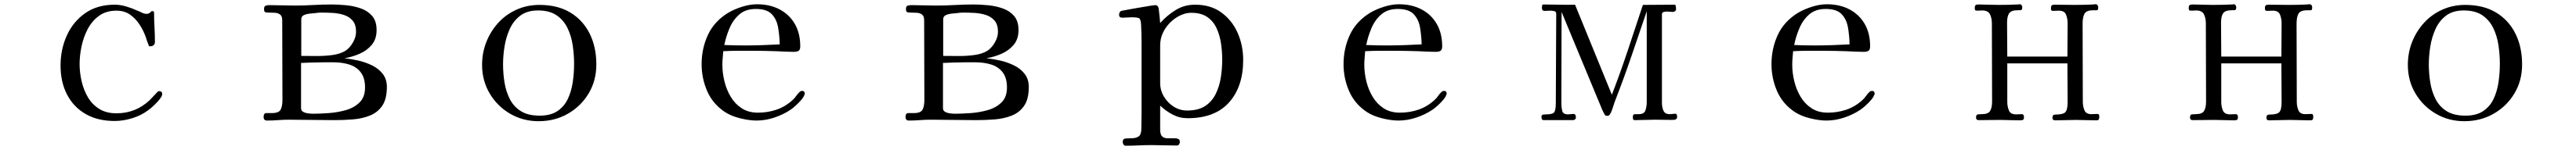

<svg xmlns="http://www.w3.org/2000/svg" viewBox="-20 -563 12040 703"><path d="M738 -123Q738 -117 735.5 -112Q733 -107 729 -102Q721 -90 702.5 -72Q684 -54 672 -46Q640 -22 598 -9Q556 4 516 4Q437 4 380.5 -28.5Q324 -61 293.5 -119.5Q263 -178 263 -256Q263 -332 292.5 -397Q322 -462 378.5 -501.5Q435 -541 516 -541Q542 -541 569 -533Q596 -525 620 -514Q631 -510 642.5 -504Q654 -498 666 -498Q671 -498 676 -500.5Q681 -503 685 -507Q687 -511 691 -511Q700 -511 700 -504Q700 -470 702 -435.5Q704 -401 704 -366Q704 -356 697.5 -351Q691 -346 682 -346Q674 -346 675 -351Q671 -360 667.5 -370Q664 -380 661 -390Q650 -421 631.5 -449Q613 -477 587 -495Q561 -513 524 -513Q476 -513 443 -489Q410 -465 390 -427Q370 -389 361 -345.5Q352 -302 352 -263Q352 -223 361.5 -182Q371 -141 391 -107Q411 -73 444 -52.5Q477 -32 524 -32Q614 -32 679 -93Q688 -102 696.5 -111.5Q705 -121 715 -131Q717 -133 718.5 -134.5Q720 -136 724 -136Q729 -136 733.5 -133Q738 -130 738 -123Z M1686 -153Q1686 -198 1666 -224Q1646 -250 1612.5 -260.5Q1579 -271 1539 -271H1491Q1465 -271 1439 -270Q1413 -269 1387 -268V-56Q1387 -44 1397.5 -38.5Q1408 -33 1421.5 -31.5Q1435 -30 1443 -30Q1475 -30 1516.5 -33Q1558 -36 1596.5 -47Q1635 -58 1660.5 -83Q1686 -108 1686 -153ZM1644 -414Q1644 -448 1628 -466.5Q1612 -485 1587 -493Q1562 -501 1534 -502.5Q1506 -504 1481 -504Q1475 -504 1469 -503.5Q1463 -503 1456 -502Q1447 -501 1430.5 -499.5Q1414 -498 1401 -492.5Q1388 -487 1388 -472V-301Q1416 -301 1455.5 -300.5Q1495 -300 1533 -305Q1571 -310 1596 -326Q1616 -340 1630 -365Q1644 -390 1644 -414ZM1788 -156Q1788 -99 1766.5 -67.5Q1745 -36 1709 -21.5Q1673 -7 1629.5 -3.5Q1586 0 1542 0Q1489 0 1435.5 -1Q1382 -2 1329 -2Q1304 -2 1279 0Q1254 2 1228 2Q1212 2 1212 -15Q1212 -33 1225 -33Q1238 -33 1250 -33Q1283 -33 1291.5 -49Q1300 -65 1300 -95Q1300 -188 1299.5 -281Q1299 -374 1299 -468Q1299 -487 1289.5 -494.5Q1280 -502 1266 -503Q1252 -504 1238 -504Q1225 -504 1219.5 -506Q1214 -508 1214 -521Q1214 -534 1222 -536.5Q1230 -539 1240 -539Q1269 -539 1297.5 -538Q1326 -537 1355 -537Q1399 -537 1443 -539.5Q1487 -542 1530 -542Q1561 -542 1597.5 -538.5Q1634 -535 1666.5 -523.5Q1699 -512 1719.5 -488Q1740 -464 1740 -422Q1740 -380 1717.5 -353Q1695 -326 1660.5 -311Q1626 -296 1590 -290Q1619 -287 1653 -279.5Q1687 -272 1718 -257Q1749 -242 1768.5 -217Q1788 -192 1788 -156Z M2663 -264Q2663 -307 2656.5 -351Q2650 -395 2632 -432Q2614 -469 2581 -491.5Q2548 -514 2494 -514Q2444 -514 2412 -490Q2380 -466 2362.5 -427.5Q2345 -389 2338 -345.5Q2331 -302 2331 -262Q2331 -218 2338 -175.5Q2345 -133 2363 -98Q2381 -63 2414.5 -42Q2448 -21 2502 -21Q2554 -21 2586 -43Q2618 -65 2634.5 -101Q2651 -137 2657 -179.5Q2663 -222 2663 -264ZM2767 -261Q2767 -185 2731 -125Q2695 -65 2634 -30Q2573 5 2497 5Q2424 5 2364 -30Q2304 -65 2268.5 -125Q2233 -185 2233 -259Q2233 -316 2253 -366.5Q2273 -417 2308.5 -456Q2344 -495 2393.5 -517.5Q2443 -540 2501 -540Q2586 -540 2645 -504.5Q2704 -469 2735.5 -406Q2767 -343 2767 -261Z M3624 -355Q3623 -396 3616.5 -434Q3610 -472 3587 -496.5Q3564 -521 3512 -521Q3465 -521 3435.5 -495.5Q3406 -470 3389.5 -431Q3373 -392 3365 -352Q3389 -351 3413.5 -350.5Q3438 -350 3462 -350Q3503 -350 3543.5 -351.5Q3584 -353 3624 -355ZM3741 -124Q3741 -120 3739 -118Q3736 -108 3724 -94Q3712 -80 3698 -67.5Q3684 -55 3675 -49Q3641 -26 3599 -12Q3557 2 3516 2Q3482 2 3439.5 -8.5Q3397 -19 3368 -38Q3311 -76 3285 -136Q3259 -196 3259 -262Q3259 -336 3288.5 -399.5Q3318 -463 3383 -503Q3412 -520 3448.5 -531.5Q3485 -543 3518 -543Q3578 -543 3623.5 -519Q3669 -495 3694.5 -451Q3720 -407 3720 -346Q3720 -330 3712.5 -325Q3705 -320 3690 -320Q3670 -320 3649.5 -321Q3629 -322 3609 -323Q3581 -324 3553 -324.5Q3525 -325 3496 -325Q3462 -325 3428 -325Q3394 -325 3360 -323Q3359 -307 3357.5 -291.5Q3356 -276 3356 -260Q3356 -222 3365.5 -182.5Q3375 -143 3395 -109.5Q3415 -76 3446.5 -55.5Q3478 -35 3522 -35Q3568 -35 3609 -49Q3650 -63 3684 -94Q3694 -103 3701 -113.5Q3708 -124 3718 -133Q3722 -137 3729 -137Q3741 -137 3741 -124Z M4686 -153Q4686 -198 4666 -224Q4646 -250 4612.5 -260.5Q4579 -271 4539 -271H4491Q4465 -271 4439 -270Q4413 -269 4387 -268V-56Q4387 -44 4397.5 -38.5Q4408 -33 4421.5 -31.5Q4435 -30 4443 -30Q4475 -30 4516.5 -33Q4558 -36 4596.5 -47Q4635 -58 4660.5 -83Q4686 -108 4686 -153ZM4644 -414Q4644 -448 4628 -466.5Q4612 -485 4587 -493Q4562 -501 4534 -502.5Q4506 -504 4481 -504Q4475 -504 4469 -503.5Q4463 -503 4456 -502Q4447 -501 4430.5 -499.5Q4414 -498 4401 -492.5Q4388 -487 4388 -472V-301Q4416 -301 4455.5 -300.5Q4495 -300 4533 -305Q4571 -310 4596 -326Q4616 -340 4630 -365Q4644 -390 4644 -414ZM4788 -156Q4788 -99 4766.5 -67.5Q4745 -36 4709 -21.5Q4673 -7 4629.5 -3.5Q4586 0 4542 0Q4489 0 4435.5 -1Q4382 -2 4329 -2Q4304 -2 4279 0Q4254 2 4228 2Q4212 2 4212 -15Q4212 -33 4225 -33Q4238 -33 4250 -33Q4283 -33 4291.5 -49Q4300 -65 4300 -95Q4300 -188 4299.5 -281Q4299 -374 4299 -468Q4299 -487 4289.5 -494.5Q4280 -502 4266 -503Q4252 -504 4238 -504Q4225 -504 4219.5 -506Q4214 -508 4214 -521Q4214 -534 4222 -536.5Q4230 -539 4240 -539Q4269 -539 4297.5 -538Q4326 -537 4355 -537Q4399 -537 4443 -539.5Q4487 -542 4530 -542Q4561 -542 4597.5 -538.5Q4634 -535 4666.5 -523.5Q4699 -512 4719.5 -488Q4740 -464 4740 -422Q4740 -380 4717.5 -353Q4695 -326 4660.5 -311Q4626 -296 4590 -290Q4619 -287 4653 -279.5Q4687 -272 4718 -257Q4749 -242 4768.5 -217Q4788 -192 4788 -156Z M5692 -284Q5692 -320 5686.5 -358.5Q5681 -397 5666 -430Q5651 -463 5622.5 -483Q5594 -503 5548 -503Q5516 -503 5485.5 -485.5Q5455 -468 5433.5 -440Q5412 -412 5405 -380Q5402 -365 5402 -349Q5402 -333 5402 -317Q5402 -281 5402 -245.5Q5402 -210 5402 -174Q5402 -140 5419.5 -110.5Q5437 -81 5465.5 -63Q5494 -45 5528 -45Q5580 -45 5612 -66Q5644 -87 5661.5 -122.5Q5679 -158 5685.5 -200Q5692 -242 5692 -284ZM5790 -282Q5790 -157 5724 -83Q5658 -9 5530 -9Q5493 -9 5460.5 -26Q5428 -43 5402 -68V44Q5402 68 5411.5 76.5Q5421 85 5436 85Q5451 85 5469 85Q5479 85 5486.5 88Q5494 91 5494 103Q5494 108 5490.5 113.5Q5487 119 5480 119Q5450 119 5420.5 118Q5391 117 5361 117Q5331 117 5301 118.5Q5271 120 5241 120Q5234 120 5230.5 114Q5227 108 5227 103Q5227 87 5241 86Q5255 85 5266 85Q5290 85 5302 76Q5314 67 5314 41Q5314 22 5314.5 4Q5315 -14 5315 -33V-291Q5315 -329 5315 -367.5Q5315 -406 5313 -444Q5312 -473 5303.5 -477.5Q5295 -482 5269 -482Q5259 -482 5248 -481Q5237 -480 5226 -480Q5210 -480 5210 -493Q5210 -507 5220 -512Q5221 -512 5236 -515Q5251 -518 5274 -522Q5297 -526 5320 -530Q5343 -534 5359.5 -536.5Q5376 -539 5379 -539Q5389 -539 5393 -530Q5395 -527 5396.5 -511Q5398 -495 5400 -478Q5402 -461 5402 -455Q5434 -491 5474.5 -516Q5515 -541 5565 -541Q5638 -541 5688 -504.5Q5738 -468 5764 -409Q5790 -350 5790 -282Z M6624 -355Q6623 -396 6616.5 -434Q6610 -472 6587 -496.5Q6564 -521 6512 -521Q6465 -521 6435.5 -495.5Q6406 -470 6389.5 -431Q6373 -392 6365 -352Q6389 -351 6413.5 -350.5Q6438 -350 6462 -350Q6503 -350 6543.5 -351.5Q6584 -353 6624 -355ZM6741 -124Q6741 -120 6739 -118Q6736 -108 6724 -94Q6712 -80 6698 -67.5Q6684 -55 6675 -49Q6641 -26 6599 -12Q6557 2 6516 2Q6482 2 6439.5 -8.5Q6397 -19 6368 -38Q6311 -76 6285 -136Q6259 -196 6259 -262Q6259 -336 6288.5 -399.5Q6318 -463 6383 -503Q6412 -520 6448.5 -531.5Q6485 -543 6518 -543Q6578 -543 6623.5 -519Q6669 -495 6694.5 -451Q6720 -407 6720 -346Q6720 -330 6712.5 -325Q6705 -320 6690 -320Q6670 -320 6649.5 -321Q6629 -322 6609 -323Q6581 -324 6553 -324.5Q6525 -325 6496 -325Q6462 -325 6428 -325Q6394 -325 6360 -323Q6359 -307 6357.5 -291.5Q6356 -276 6356 -260Q6356 -222 6365.5 -182.5Q6375 -143 6395 -109.5Q6415 -76 6446.5 -55.5Q6478 -35 6522 -35Q6568 -35 6609 -49Q6650 -63 6684 -94Q6694 -103 6701 -113.5Q6708 -124 6718 -133Q6722 -137 6729 -137Q6741 -137 6741 -124Z M7818 -16Q7818 -6 7811.5 -3.5Q7805 -1 7797 -1Q7776 -1 7755.5 -1.5Q7735 -2 7714 -2Q7691 -2 7667 -1Q7643 0 7620 0Q7613 0 7612 -5Q7611 -10 7611 -14Q7611 -28 7620 -28Q7629 -28 7639 -28Q7664 -28 7670 -46Q7676 -64 7676 -84V-510Q7640 -404 7603.5 -297Q7567 -190 7526 -85Q7521 -71 7516 -54.5Q7511 -38 7503 -26Q7499 -20 7492 -20Q7491 -20 7488 -20.5Q7485 -21 7484 -21Q7480 -23 7472 -40Q7464 -57 7462 -63L7278 -507Q7278 -400 7277.5 -292.5Q7277 -185 7277 -78Q7277 -60 7281 -43.5Q7285 -27 7308 -27Q7315 -27 7321 -28Q7327 -29 7334 -29Q7340 -29 7342.5 -24Q7345 -19 7345 -14Q7345 0 7329 0H7196Q7188 0 7186 -4.5Q7184 -9 7184 -16Q7184 -25 7192 -26Q7200 -27 7207 -27Q7239 -27 7245 -39Q7251 -51 7251 -80Q7251 -185 7252 -289.5Q7253 -394 7253 -498Q7253 -509 7243.5 -511Q7234 -513 7226 -513Q7219 -513 7213 -512.5Q7207 -512 7200 -512Q7191 -512 7188.5 -516Q7186 -520 7186 -528Q7186 -531 7187 -536.5Q7188 -542 7193 -542Q7230 -542 7267 -541Q7304 -540 7341 -541L7513 -119Q7553 -223 7588 -328.5Q7623 -434 7658 -540Q7695 -540 7732 -540.5Q7769 -541 7806 -541Q7811 -541 7812 -532.5Q7813 -524 7813 -521Q7813 -514 7808 -510.5Q7803 -507 7797 -507Q7790 -507 7784 -508Q7778 -509 7771 -509Q7765 -509 7756 -507Q7747 -505 7747 -497V-80Q7747 -61 7754 -44.5Q7761 -28 7783 -28Q7790 -28 7796 -29Q7802 -30 7809 -30Q7815 -30 7816.5 -25Q7818 -20 7818 -16Z M8624 -355Q8623 -396 8616.5 -434Q8610 -472 8587 -496.5Q8564 -521 8512 -521Q8465 -521 8435.5 -495.5Q8406 -470 8389.5 -431Q8373 -392 8365 -352Q8389 -351 8413.5 -350.5Q8438 -350 8462 -350Q8503 -350 8543.5 -351.5Q8584 -353 8624 -355ZM8741 -124Q8741 -120 8739 -118Q8736 -108 8724 -94Q8712 -80 8698 -67.5Q8684 -55 8675 -49Q8641 -26 8599 -12Q8557 2 8516 2Q8482 2 8439.5 -8.5Q8397 -19 8368 -38Q8311 -76 8285 -136Q8259 -196 8259 -262Q8259 -336 8288.5 -399.5Q8318 -463 8383 -503Q8412 -520 8448.5 -531.5Q8485 -543 8518 -543Q8578 -543 8623.5 -519Q8669 -495 8694.5 -451Q8720 -407 8720 -346Q8720 -330 8712.5 -325Q8705 -320 8690 -320Q8670 -320 8649.5 -321Q8629 -322 8609 -323Q8581 -324 8553 -324.5Q8525 -325 8496 -325Q8462 -325 8428 -325Q8394 -325 8360 -323Q8359 -307 8357.5 -291.5Q8356 -276 8356 -260Q8356 -222 8365.5 -182.5Q8375 -143 8395 -109.5Q8415 -76 8446.5 -55.5Q8478 -35 8522 -35Q8568 -35 8609 -49Q8650 -63 8684 -94Q8694 -103 8701 -113.5Q8708 -124 8718 -133Q8722 -137 8729 -137Q8741 -137 8741 -124Z M9791 -16Q9791 -7 9788.5 -3Q9786 1 9777 1Q9753 1 9729.5 0Q9706 -1 9682 -1Q9657 -1 9633 0Q9609 1 9584 1Q9572 1 9572 -11Q9572 -26 9585 -26Q9622 -26 9632.5 -37.5Q9643 -49 9643 -85Q9643 -131 9642.5 -176Q9642 -221 9642 -266H9361V-85Q9361 -64 9368.5 -45.5Q9376 -27 9402 -27Q9409 -27 9415.5 -27.5Q9422 -28 9429 -28Q9434 -28 9436.5 -24Q9439 -20 9439 -15Q9439 -3 9434 -1Q9429 1 9419 1Q9397 1 9375 0Q9353 -1 9330 -1Q9305 -1 9279 -0.5Q9253 0 9227 0Q9215 0 9215 -12Q9215 -26 9223.5 -27Q9232 -28 9242 -28Q9272 -28 9281 -43.5Q9290 -59 9290 -87Q9290 -179 9289.5 -271Q9289 -363 9289 -454Q9289 -478 9280 -496Q9271 -514 9244 -514Q9238 -514 9231.5 -513.5Q9225 -513 9219 -513Q9212 -513 9210.5 -516.5Q9209 -520 9209 -525Q9209 -536 9213 -539Q9217 -542 9227 -542Q9250 -542 9274 -541Q9298 -540 9321 -540Q9343 -540 9365.5 -540.5Q9388 -541 9410 -542Q9412 -542 9414.5 -542.5Q9417 -543 9419 -543Q9425 -543 9428 -538.5Q9431 -534 9431 -529Q9431 -516 9424.5 -515.5Q9418 -515 9410 -515Q9379 -515 9369.5 -500.5Q9360 -486 9360 -457Q9360 -417 9360.5 -377.5Q9361 -338 9361 -298H9642Q9642 -337 9642.5 -376Q9643 -415 9643 -454Q9643 -476 9635.5 -494.5Q9628 -513 9602 -513Q9595 -513 9588.5 -512.5Q9582 -512 9575 -512Q9568 -512 9566.5 -515.5Q9565 -519 9565 -524Q9565 -535 9569 -538Q9573 -541 9583 -541Q9606 -541 9629 -540.5Q9652 -540 9674 -540Q9697 -540 9719.5 -540.5Q9742 -541 9764 -542Q9766 -543 9769 -543Q9772 -543 9774 -543Q9780 -543 9783 -538.5Q9786 -534 9786 -529Q9786 -515 9780 -515Q9774 -515 9764 -515Q9731 -515 9722 -499Q9713 -483 9713 -453Q9713 -362 9713.5 -269.5Q9714 -177 9714 -85Q9714 -65 9721.5 -46.5Q9729 -28 9754 -28Q9761 -28 9767.5 -28.5Q9774 -29 9781 -29Q9788 -29 9789.5 -25Q9791 -21 9791 -16Z M10791 -16Q10791 -7 10788.5 -3Q10786 1 10777 1Q10753 1 10729.5 0Q10706 -1 10682 -1Q10657 -1 10633 0Q10609 1 10584 1Q10572 1 10572 -11Q10572 -26 10585 -26Q10622 -26 10632.5 -37.5Q10643 -49 10643 -85Q10643 -131 10642.5 -176Q10642 -221 10642 -266H10361V-85Q10361 -64 10368.5 -45.5Q10376 -27 10402 -27Q10409 -27 10415.5 -27.5Q10422 -28 10429 -28Q10434 -28 10436.5 -24Q10439 -20 10439 -15Q10439 -3 10434 -1Q10429 1 10419 1Q10397 1 10375 0Q10353 -1 10330 -1Q10305 -1 10279 -0.5Q10253 0 10227 0Q10215 0 10215 -12Q10215 -26 10223.5 -27Q10232 -28 10242 -28Q10272 -28 10281 -43.5Q10290 -59 10290 -87Q10290 -179 10289.5 -271Q10289 -363 10289 -454Q10289 -478 10280 -496Q10271 -514 10244 -514Q10238 -514 10231.5 -513.5Q10225 -513 10219 -513Q10212 -513 10210.5 -516.5Q10209 -520 10209 -525Q10209 -536 10213 -539Q10217 -542 10227 -542Q10250 -542 10274 -541Q10298 -540 10321 -540Q10343 -540 10365.5 -540.5Q10388 -541 10410 -542Q10412 -542 10414.5 -542.5Q10417 -543 10419 -543Q10425 -543 10428 -538.5Q10431 -534 10431 -529Q10431 -516 10424.5 -515.5Q10418 -515 10410 -515Q10379 -515 10369.5 -500.5Q10360 -486 10360 -457Q10360 -417 10360.5 -377.5Q10361 -338 10361 -298H10642Q10642 -337 10642.5 -376Q10643 -415 10643 -454Q10643 -476 10635.5 -494.5Q10628 -513 10602 -513Q10595 -513 10588.5 -512.5Q10582 -512 10575 -512Q10568 -512 10566.5 -515.5Q10565 -519 10565 -524Q10565 -535 10569 -538Q10573 -541 10583 -541Q10606 -541 10629 -540.5Q10652 -540 10674 -540Q10697 -540 10719.5 -540.5Q10742 -541 10764 -542Q10766 -543 10769 -543Q10772 -543 10774 -543Q10780 -543 10783 -538.5Q10786 -534 10786 -529Q10786 -515 10780 -515Q10774 -515 10764 -515Q10731 -515 10722 -499Q10713 -483 10713 -453Q10713 -362 10713.5 -269.5Q10714 -177 10714 -85Q10714 -65 10721.5 -46.5Q10729 -28 10754 -28Q10761 -28 10767.5 -28.5Q10774 -29 10781 -29Q10788 -29 10789.5 -25Q10791 -21 10791 -16Z M11663 -264Q11663 -307 11656.5 -351Q11650 -395 11632 -432Q11614 -469 11581 -491.5Q11548 -514 11494 -514Q11444 -514 11412 -490Q11380 -466 11362.5 -427.5Q11345 -389 11338 -345.5Q11331 -302 11331 -262Q11331 -218 11338 -175.5Q11345 -133 11363 -98Q11381 -63 11414.5 -42Q11448 -21 11502 -21Q11554 -21 11586 -43Q11618 -65 11634.5 -101Q11651 -137 11657 -179.5Q11663 -222 11663 -264ZM11767 -261Q11767 -185 11731 -125Q11695 -65 11634 -30Q11573 5 11497 5Q11424 5 11364 -30Q11304 -65 11268.5 -125Q11233 -185 11233 -259Q11233 -316 11253 -366.5Q11273 -417 11308.5 -456Q11344 -495 11393.5 -517.5Q11443 -540 11501 -540Q11586 -540 11645 -504.5Q11704 -469 11735.5 -406Q11767 -343 11767 -261Z"/></svg>

Font: Kaisei HarunoUmi
Style: Regular
Weight: 400
Designer: Font-Kai, 金井和夫
Foundry: KAZUO KANAI
Version: Version 5.003